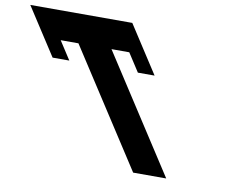

<svg xmlns="http://www.w3.org/2000/svg" viewBox="-457 -810 1175 914"><g transform="rotate(10 130.0 -352.5)"><path d="M-290.6 -562.9 -233.3 -474.5H-152.6L-209.8 -562.9H-124L239.4 -1.9H399.2L35.8 -562.9H121.7L178.9 -474.5H259.7L202.4 -562.9L111.6 -703.1H-381.4Z"/></g></svg>

Font: Hussar
Style: BdOpOblSeven
Weight: 700
Foundry: Cannot Into Space Fonts
Version: Version 2.00